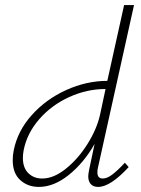

<svg xmlns="http://www.w3.org/2000/svg" viewBox="-20 -731 553 755"><path d="M471 -91 486 -74Q414 4 366 4Q347 4 337 -7Q327 -18 327 -38Q327 -46 331 -66L352 -165Q310 -91 251 -43.5Q192 4 133 4Q89 4 59.5 -23Q30 -50 30 -101Q30 -121 34 -140Q49 -216 105 -278.5Q161 -341 240.5 -377Q320 -413 402 -413L468 -711H507L365 -71Q363 -64 363 -53Q363 -29 384 -29Q401 -29 421.5 -44.5Q442 -60 471 -91ZM373 -278 395 -381Q322 -381 252.5 -349.5Q183 -318 134.5 -262.5Q86 -207 73 -140Q70 -124 70 -110Q70 -71 91.5 -50Q113 -29 146 -29Q191 -29 239 -67.5Q287 -106 323.5 -164Q360 -222 373 -278Z"/></svg>

Font: Ysabeau Light
Style: Italic
Weight: 300
Italic angle: -12°
Designer: Christian Thalmann (Catharsis Fonts)
Version: Version 0.003